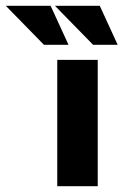

<svg xmlns="http://www.w3.org/2000/svg" viewBox="-126 -644 430 664"><path d="M72 -437H212V0H72ZM-106 -624H49L111 -489H26ZM64 -624H219L281 -489H196Z"/></svg>

Font: Reem Kufi
Style: Bold
Weight: 700
Designer: Khaled Hosny
Version: Version 1.001